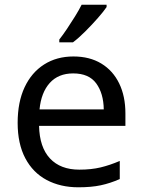

<svg xmlns="http://www.w3.org/2000/svg" viewBox="-20 -786 604 816"><path d="M292 -546Q361 -546 410.5 -516Q460 -486 486.5 -431.5Q513 -377 513 -304V-251H146Q148 -160 192.5 -112.5Q237 -65 317 -65Q368 -65 407.5 -74.5Q447 -84 489 -102V-25Q448 -7 408 1.5Q368 10 313 10Q237 10 178.5 -21Q120 -52 87.5 -113.5Q55 -175 55 -264Q55 -352 84.5 -415Q114 -478 167.5 -512Q221 -546 292 -546ZM291 -474Q228 -474 191.5 -433.5Q155 -393 148 -321H421Q420 -389 389 -431.5Q358 -474 291 -474ZM433 -756Q421 -738 396 -709.5Q371 -681 342.5 -652.5Q314 -624 290 -606H232V-618Q247 -637 264.5 -663Q282 -689 299 -716.5Q316 -744 327 -766H433Z"/></svg>

Font: Noto Sans Cypro Minoan
Style: Regular
Weight: 400
Designer: David Williams
Foundry: David Williams
Version: Version 1.503; ttfautohint (v1.8.4.7-5d5b)